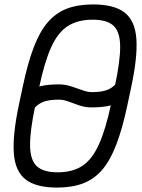

<svg xmlns="http://www.w3.org/2000/svg" viewBox="-20 -834 640 868"><path d="M505 -455.5 559 -408Q539.5 -385.5 516.8 -372.5Q494 -359.5 464.5 -354Q435 -348.5 394 -348.5Q364.5 -348.5 338.2 -357.5Q312 -366.5 289.5 -375Q267 -383.5 246.5 -383.5Q206.5 -383.5 181.2 -375.5Q156 -367.5 135.5 -345.5L81.5 -393Q102 -416 124.5 -429Q147 -442 176.5 -447.2Q206 -452.5 246.5 -452.5Q273.5 -452.5 300.5 -444Q327.5 -435.5 351.8 -426.5Q376 -417.5 394 -417.5Q434 -417.5 459.2 -425.5Q484.5 -433.5 505 -455.5ZM238 14Q143.5 14 96 -22.5Q48.5 -59 42.5 -141.5Q36.5 -224 66 -363L83 -443Q105 -547.5 132 -618.8Q159 -690 195.5 -732.8Q232 -775.5 282.2 -794.8Q332.5 -814 401 -814Q495.5 -814 543 -777.5Q590.5 -741 596.5 -658.5Q602.5 -576 572.5 -437L555.5 -357Q533.5 -253 506.2 -181.5Q479 -110 442.8 -67.2Q406.5 -24.5 356.2 -5.2Q306 14 238 14ZM240 -55Q307 -55 351.2 -83.5Q395.5 -112 426.5 -179.8Q457.5 -247.5 482 -363L499 -443Q524 -559.5 523.2 -625.2Q522.5 -691 492.8 -718Q463 -745 399 -745Q332 -745 287 -716.5Q242 -688 211.5 -620.8Q181 -553.5 156.5 -437L139.5 -357Q115 -241 116 -175Q117 -109 147 -82Q177 -55 240 -55Z"/></svg>

Font: Victor Mono Thin
Style: Italic
Weight: 100
Italic angle: -12°
Monospace: yes
Designer: Rune Bjørnerås
Version: Version 1.561;gftools[0.9.30]